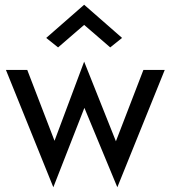

<svg xmlns="http://www.w3.org/2000/svg" viewBox="-20 -755 720 810"><path d="M5 -460 205 35 336 -300 475 35 675 -460H585L469 -159L335 -495L210 -161L95 -460ZM335 -650 445 -555 495 -595 335 -735 175 -595 225 -555Z"/></svg>

Font: Glinicke Jost Regular
Style: Regular
Weight: 400
Version: Version 3.710